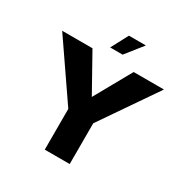

<svg xmlns="http://www.w3.org/2000/svg" viewBox="-189 -994 1106 1147"><g transform="rotate(30 364.5 -420.5)"><path d="M505 -667 363 -413 221 -667H12L277 -281V0H449V-281L714 -667ZM310 -724H396L489 -841H372Z"/></g></svg>

Font: Maven Pro
Style: Black
Weight: 900
Designer: Joe Prince
Foundry: Joe Prince
Version: Version 1.003